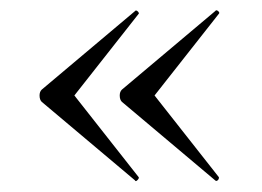

<svg xmlns="http://www.w3.org/2000/svg" viewBox="-20 -382 496 364"><path d="M55 -201Q55 -208 59 -212L236 -361Q236 -362 238 -362Q240 -362 242 -359.5Q244 -357 243 -356L121 -201L243 -46Q244 -44 240.5 -40.5Q237 -37 236 -40L59 -189Q55 -193 55 -201ZM207 -201Q207 -208 211 -212L388 -361Q390 -364 393.5 -361Q397 -358 395 -356L273 -201L395 -46V-45Q395 -42 392.5 -40Q390 -38 388 -40L211 -189Q207 -193 207 -201Z"/></svg>

Font: Cormorant
Style: Regular
Weight: 400
Designer: Christian Thalmann (Catharsis Fonts)
Foundry: Catharsis Fonts
Version: Version 4.000